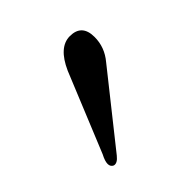

<svg xmlns="http://www.w3.org/2000/svg" viewBox="-76 -712 318 318"><g transform="rotate(-45 83.5 -552.5)"><path d="M151 -624Q151 -600 135 -581L38 -459Q30 -449 23 -451Q12 -456 23 -477L80 -616Q97 -654 123 -654Q151 -654 151 -624Z"/></g></svg>

Font: GFS Solomos
Style: Regular
Weight: 400
Designer: George D. Matthiopoulos
Foundry: George D. Matthiopoulos
Version: Version 1.000